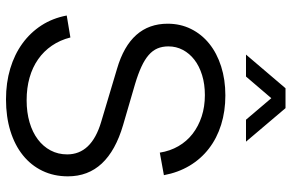

<svg xmlns="http://www.w3.org/2000/svg" viewBox="-190 -790 995 656"><g transform="rotate(90 308.0 -462.5)"><path d="M282 -940H350L464.5 -805H389.5L316 -891.5L242 -805H167ZM320 15Q263 15 214.8 0.5Q166.5 -14 129.2 -41Q92 -68 67.2 -106.2Q42.5 -144.5 33.5 -192.5L108.5 -205Q117.5 -169.5 136.5 -141.8Q155.5 -114 183 -94.8Q210.5 -75.5 245.8 -65.5Q281 -55.5 323 -55.5Q364.5 -55.5 398.5 -65.5Q432.5 -75.5 456.8 -93.8Q481 -112 494.5 -137.5Q508 -163 508 -194Q508 -277 397.5 -310L215 -364.5Q61.5 -409.5 61.5 -537.5Q61.5 -581 79.5 -617.2Q97.5 -653.5 129.8 -679.5Q162 -705.5 207.2 -720Q252.5 -734.5 306.5 -734.5Q360.5 -734.5 406.8 -720Q453 -705.5 488.2 -678.2Q523.5 -651 546.8 -612Q570 -573 579 -524.5L502 -510.5Q496.5 -545.5 480 -574Q463.5 -602.5 437.8 -622.5Q412 -642.5 378.5 -653.5Q345 -664.5 305.5 -664.5Q268 -664.5 237.2 -655Q206.5 -645.5 184.8 -628.8Q163 -612 151 -589.2Q139 -566.5 139 -540Q139 -519 146 -502.5Q153 -486 168.5 -472.5Q184 -459 208.2 -447.8Q232.5 -436.5 267.5 -426L408 -385Q495 -359.5 539 -312.5Q583 -265.5 583 -196.5Q583 -148.5 564.2 -109.5Q545.5 -70.5 511 -42.8Q476.5 -15 428 0Q379.5 15 320 15Z"/></g></svg>

Font: Vela Sans
Style: Regular
Weight: 400
Designer: Principal design: Mikhail Sharanda - project Manrope.
Design modification: Ravid Balaliev
Foundry: Mikhail Sharanda
Version: Version 1.001